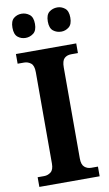

<svg xmlns="http://www.w3.org/2000/svg" viewBox="-100 -968 575 1016"><g transform="rotate(-10 187.5 -459.5)"><path d="M26 0V-52H61Q81 -52 97 -64.5Q113 -77 113 -110V-601Q113 -637 97 -649.5Q81 -662 61 -662H26V-714H350V-662H314Q291 -662 277 -649Q263 -636 263 -600V-111Q263 -78 278 -65Q293 -52 314 -52H350V0ZM284 -789Q259 -789 240.5 -803.5Q222 -818 222 -854Q222 -890 240.5 -904.5Q259 -919 284 -919Q306 -919 324.5 -904.5Q343 -890 343 -854Q343 -818 324.5 -803.5Q306 -789 284 -789ZM92 -789Q68 -789 50 -803.5Q32 -818 32 -854Q32 -890 50 -904.5Q68 -919 92 -919Q115 -919 134 -904.5Q153 -890 153 -854Q153 -818 134 -803.5Q115 -789 92 -789Z"/></g></svg>

Font: Noto Serif Khmer SemiCondensed
Style: Bold
Weight: 700
Width: 4
Designer: Danh Hong and the Monotype Design Team
Foundry: Monotype Imaging Inc.
Version: Version 2.004; ttfautohint (v1.8.4.7-5d5b)